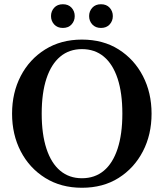

<svg xmlns="http://www.w3.org/2000/svg" viewBox="-20 -867 773 907"><path d="M367 20Q268 20 193.5 -26.5Q119 -73 78 -152Q37 -231 37 -330Q37 -429 78 -508Q119 -587 193.5 -633.5Q268 -680 367 -680Q467 -680 540.5 -633.5Q614 -587 655 -508Q696 -429 696 -330Q696 -231 655 -152Q614 -73 540.5 -26.5Q467 20 367 20ZM367 -25Q428 -25 470.5 -60.5Q513 -96 535.5 -164.5Q558 -233 558 -330Q558 -428 535.5 -496Q513 -564 470.5 -599.5Q428 -635 367 -635Q307 -635 264.5 -599.5Q222 -564 199.5 -496Q177 -428 177 -330Q177 -233 199.5 -164.5Q222 -96 264.5 -60.5Q307 -25 367 -25ZM457 -735Q431 -735 416 -751.5Q401 -768 401 -791Q401 -814 416 -830.5Q431 -847 457 -847Q483 -847 498 -830.5Q513 -814 513 -791Q513 -768 498 -751.5Q483 -735 457 -735ZM277 -735Q251 -735 236 -751.5Q221 -768 221 -791Q221 -814 236 -830.5Q251 -847 277 -847Q303 -847 318 -830.5Q333 -814 333 -791Q333 -768 318 -751.5Q303 -735 277 -735Z"/></svg>

Font: El Messiri
Style: Regular
Weight: 400
Designer: Mohamed Gaber
Foundry: Kief Type Foundry
Version: Version 2.020